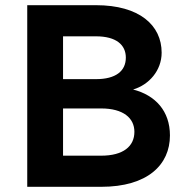

<svg xmlns="http://www.w3.org/2000/svg" viewBox="-20 -720 718 740"><path d="M85 0H370C549 0 635 -85 635 -198C635 -292 579 -353 493 -375C554 -393 603 -448 603 -517C603 -623 517 -700 350 -700H85ZM223 -120V-302H370C455 -302 498 -265 498 -212C498 -156 455 -120 370 -120ZM223 -415V-580H350C428 -580 465 -547 465 -498C465 -446 426 -415 350 -415Z"/></svg>

Font: Gully SemiBold
Style: Regular
Weight: 600
Designer: jaikishan Patel
Foundry: MagicType
Version: Version 1.000;Glyphs 3.2 (3242)